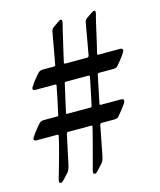

<svg xmlns="http://www.w3.org/2000/svg" viewBox="-112 -730 718 864"><g transform="rotate(-15 247.5 -297.5)"><path d="M66.9 57.6Q56.6 57.6 56.6 49.3Q56.6 46.4 59.8 34.4Q63 22.5 65.9 14.2Q77.1 -25.4 88.4 -65.9Q99.6 -106.4 109.4 -149.4Q109.4 -155.8 104.5 -155.8H8.3Q-4.4 -155.8 -4.4 -163.6Q-4.4 -167.5 -2.4 -170.4Q8.3 -187.5 22 -204.3Q35.6 -221.2 43 -228.5Q48.3 -232.9 53 -234.1Q57.6 -235.4 61 -235.4H124.5Q131.3 -235.4 131.3 -240.7Q138.7 -272.5 145.3 -305.2Q151.9 -337.9 158.7 -371.1Q158.7 -376.5 153.8 -376.5H63Q49.8 -376.5 49.8 -384.3Q49.8 -387.2 51.8 -391.1Q62.5 -408.2 76.2 -425Q89.8 -441.9 97.2 -449.2Q102.5 -453.6 107.2 -454.8Q111.8 -456.1 115.2 -456.1H168.9Q175.8 -456.1 176.8 -462.9L202.1 -603.5Q203.1 -611.8 205.8 -618.2Q208.5 -624.5 214.4 -627.9L237.3 -644Q241.7 -647 245.6 -649.4Q249.5 -651.9 252.9 -651.9Q258.8 -651.9 258.8 -644.5Q258.8 -639.2 255.4 -626.7Q252 -614.3 249.5 -603Q234.4 -538.6 227.3 -508.1Q220.2 -477.5 218.3 -468.5Q216.3 -459.5 216.3 -459.5Q216.3 -456.1 222.2 -456.1H324.7Q330.1 -456.1 332.5 -462.9Q339.4 -498.5 345.2 -534.2Q351.1 -569.8 357.4 -603.5Q358.4 -611.8 360.8 -618.2Q363.3 -624.5 369.1 -627.9L392.1 -644Q397 -647 400.6 -649.4Q404.3 -651.9 407.7 -651.9Q414.1 -651.9 414.1 -644.5Q414.1 -639.2 410.4 -626.7Q406.7 -614.3 404.3 -603Q389.6 -538.1 382.6 -507.6Q375.5 -477.1 373.3 -468.5Q371.1 -460 371.1 -459.5Q371.1 -456.1 375.5 -456.1H476.1Q489.3 -456.1 489.3 -447.3Q489.3 -442.9 484.9 -436Q475.1 -420.4 464.6 -407.7Q454.1 -395 444.3 -383.3Q439 -376.5 422.4 -376.5H359.9Q350.6 -376.5 350.1 -369.1L323.2 -239.7Q323.2 -235.4 327.1 -235.4H421.9Q435.1 -235.4 435.1 -226.6Q435.1 -223.1 430.7 -215.3Q420.9 -199.7 410.4 -187.3Q399.9 -174.8 390.1 -162.6Q384.3 -155.8 368.2 -155.8H310.5Q305.7 -155.8 304.7 -153.3Q303.7 -150.9 302.7 -149.4Q295.4 -114.3 289.3 -80.1Q283.2 -45.9 276.4 -14.2Q272 8.3 264.2 18.6Q264.2 18.6 255.1 28.6Q246.1 38.6 238.8 46.4Q228.5 57.6 224.6 57.6Q215.3 57.6 215.3 49.3Q215.3 46.4 218.5 34.4Q221.7 22.5 224.1 14.2Q229 -4.4 236.3 -31.7Q243.7 -59.1 250.7 -86.2Q257.8 -113.3 262.5 -132.1Q267.1 -150.9 267.1 -152.3Q267.1 -155.8 261.7 -155.8H154.8Q148.9 -155.8 147 -148.9L118.2 -14.2Q116.2 -4.4 113 4.4Q109.9 13.2 106 18.6Q106 18.6 96.9 28.6Q87.9 38.6 80.6 46.4Q69.3 57.6 66.9 57.6ZM173.3 -235.4H277.3Q287.1 -235.4 287.1 -241.2Q287.1 -241.7 291.3 -260.7Q295.4 -279.8 300.5 -304.9Q305.7 -330.1 309.8 -349.9Q314 -369.6 314 -371.6Q314 -376.5 308.1 -376.5H203.6Q197.3 -376.5 196.3 -369.1L167 -238.8Q167 -235.4 173.3 -235.4Z"/></g></svg>

Font: David Libre
Style: Regular
Weight: 400
Designer: Ismar David, J. Victor Gaultney, Annie Olsen and Meir Sadan
Foundry: Monotype Imaging Inc. & SIL International
Version: Version 1.100; ttfautohint (v1.8.4.7-5d5b)